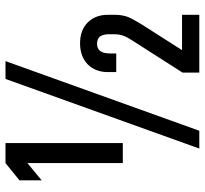

<svg xmlns="http://www.w3.org/2000/svg" viewBox="-43 -687 730 684"><g transform="rotate(-90 322.0 -345.0)"><path d="M405.3 -59.6 519.5 -238.3Q532.2 -257.8 537.1 -271.5Q542 -286.1 542 -302.7V-323.2Q542 -340.8 534.2 -353.5Q525.4 -364.3 507.8 -364.3Q473.6 -364.3 473.6 -318.4V-295.9H407.2V-326.2Q407.2 -370.1 435.5 -398.4Q463.9 -424.8 509.8 -424.8Q556.6 -424.8 584 -397.5Q611.3 -370.1 611.3 -325.2V-300.8Q611.3 -275.4 603.5 -253.9Q599.6 -244.1 592.8 -232.4Q585.9 -220.7 578.1 -207L485.4 -61.5H611.3V0H405.3ZM382.8 -690.4H446.3L198.2 0H134.8ZM83 -612.3 21.5 -561.5V-640.6L83 -690.4H154.3V-272.5H83Z"/></g></svg>

Font: Dinish Condensed
Style: Regular
Weight: 400
Width: 3
Designer: Bert Driehuis
Foundry: Playbeing
Version: Version 3.006; git-39231f3c-release